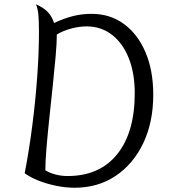

<svg xmlns="http://www.w3.org/2000/svg" viewBox="-20 -867 793 902"><path d="M234 -759Q284 -782 325 -792Q366 -802 410 -802Q497 -802 562 -754.5Q627 -707 663.5 -621.5Q700 -536 700 -422Q700 -293 653 -194.5Q606 -96 523 -40.5Q440 15 330 15Q289 15 244.5 6Q200 -3 161 -18.5Q122 -34 96 -53Q117 -162 132 -279.5Q147 -397 155 -509Q163 -621 163 -715Q163 -774 160 -801Q157 -828 149 -847Q187 -830 206 -809Q225 -788 234 -759ZM193 -67Q214 -54 241.5 -47Q269 -40 297 -40Q448 -40 530.5 -142.5Q613 -245 613 -429Q613 -523 585 -593.5Q557 -664 506 -703.5Q455 -743 387 -743Q351 -743 313 -732.5Q275 -722 247 -705Q247 -667 241.5 -604Q236 -541 228 -465.5Q220 -390 212 -314.5Q204 -239 198.5 -174Q193 -109 193 -67Z"/></svg>

Font: Merienda Light
Style: Regular
Weight: 300
Designer: Eduardo Rodriguez Tunni
Foundry: Eduardo Rodriguez Tunni
Version: Version 2.001; ttfautohint (v1.8.4.7-5d5b)